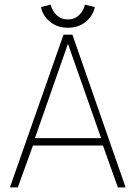

<svg xmlns="http://www.w3.org/2000/svg" viewBox="-20 -810 583 830"><path d="M254.5 -660H293L523 0H489.5L425 -181H122.5L57 0H23ZM131 -213H417L274.5 -618.5H273ZM389.5 -779.5Q387.5 -762 373.8 -741Q360 -720 334.8 -705Q309.5 -690 273.5 -690Q237.5 -690 212.5 -704.8Q187.5 -719.5 173.5 -740.2Q159.5 -761 157.5 -779.5L199 -790Q202 -776.5 211 -761.5Q220 -746.5 235.8 -736.2Q251.5 -726 273.5 -726Q295.5 -726 311 -736.2Q326.5 -746.5 335.5 -761.5Q344.5 -776.5 347 -790Z"/></svg>

Font: League Spartan Extralight
Style: Regular
Weight: 200
Foundry: The League of Moveable Type
Version: Version 2.300; ttfautohint (v1.8.3)